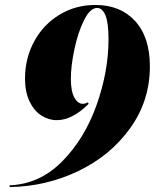

<svg xmlns="http://www.w3.org/2000/svg" viewBox="-20 -745 625 775"><path d="M418 -587Q418 -654 405.5 -683.5Q393 -713 372 -713Q344 -713 319.5 -664Q295 -615 280.5 -547Q266 -479 266 -427Q266 -377 280 -351.5Q294 -326 314 -326Q325 -326 334 -332L338 -326Q272 -260 209 -260Q176 -260 146.5 -279Q117 -298 99 -336Q81 -374 81 -428Q81 -510 118 -578Q155 -646 220 -685.5Q285 -725 365 -725Q466 -725 525.5 -660Q585 -595 585 -477Q585 -338 505 -227Q425 -116 295 -54Q165 8 19 10V3Q141 -2 231.5 -94Q322 -186 370 -321.5Q418 -457 418 -587Z"/></svg>

Font: Nyght Serif Dark Italic
Style: Regular
Weight: 800
Italic angle: -16°
Designer: Maksym Kobuzan
Version: Version 0.400